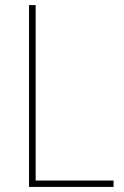

<svg xmlns="http://www.w3.org/2000/svg" viewBox="-20 -734 486 754"><path d="M94 0H426V-25H120V-714H94Z"/></svg>

Font: Noto Sans Hebrew SemiCondensed Thin
Style: Regular
Weight: 100
Width: 4
Designer: Monotype Design Team
Foundry: Monotype Imaging Inc.
Version: Version 2.004